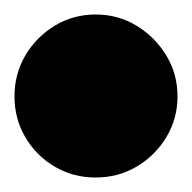

<svg xmlns="http://www.w3.org/2000/svg" viewBox="-82 -593 265 265"><path d="M-62 -460Q-62 -429 -47 -403.5Q-32 -378 -6.5 -363Q19 -348 50 -348Q81 -348 106.5 -363Q132 -378 147.5 -403.5Q163 -429 163 -460Q163 -491 147.5 -516.5Q132 -542 106.5 -557.5Q81 -573 50 -573Q19 -573 -6.5 -557.5Q-32 -542 -47 -516.5Q-62 -491 -62 -460Z"/></svg>

Font: Linefont Black
Style: Regular
Weight: 900
Monospace: yes
Version: Version 3.002;gftools[0.9.33]